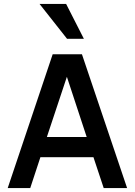

<svg xmlns="http://www.w3.org/2000/svg" viewBox="-20 -950 681 970"><path d="M19 0 246.1 -675.8H394L622.1 0H503.9L452.1 -155.8H184.1L132.8 0ZM216.8 -257.8H418L317.9 -562ZM318.8 -753.9 179.7 -930.2H314L403.8 -753.9Z"/></svg>

Font: Lorenzo Sans Medium
Style: Regular
Weight: 500
Foundry: Intel Corporation
Version: Version 1.00; ttfautohint (v1.5)